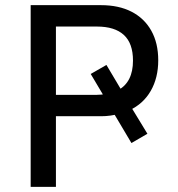

<svg xmlns="http://www.w3.org/2000/svg" viewBox="-20 -725 691 745"><path d="M99 0V-705H372Q441 -705 490.5 -679.5Q540 -654 567 -606Q594 -558 594 -491Q594 -423 565 -372.5Q536 -322 482 -297L485 -316L552 -206L490 -170L417 -293L441 -283Q426 -279 408.5 -276.5Q391 -274 372 -274H197V0ZM197 -357H356Q366 -357 375 -358Q384 -359 392 -361L389 -342L332 -438L393 -473L453 -372L438 -375Q496 -406 496 -490Q496 -557 460.5 -589.5Q425 -622 356 -622H197Z"/></svg>

Font: Nunito Sans 7pt SemiCondensed Medium
Style: Regular
Weight: 500
Width: 4
Designer: Vernon Adams
Foundry: Vernon Adams
Version: Version 3.101;gftools[0.9.27]